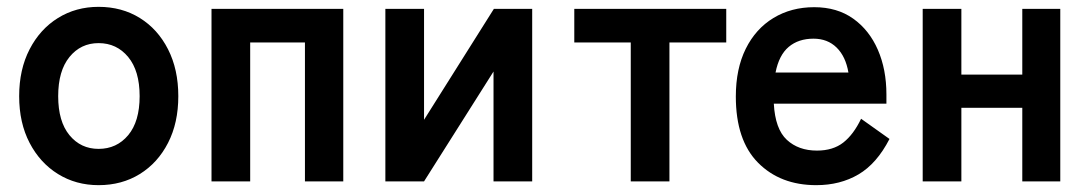

<svg xmlns="http://www.w3.org/2000/svg" viewBox="-20 -530 3180 561"><path d="M268 11Q202 11 149.5 -21.5Q97 -54 66.5 -112.5Q36 -171 36 -249Q36 -327 66.5 -386Q97 -445 149.5 -477.5Q202 -510 268 -510Q336 -510 388.5 -477.5Q441 -445 471 -386Q501 -327 501 -249Q501 -171 471 -112.5Q441 -54 388.5 -21.5Q336 11 268 11ZM268 -95Q321 -95 354.5 -135Q388 -175 388 -249Q388 -323 354.5 -363.5Q321 -404 268 -404Q216 -404 183 -363.5Q150 -323 150 -249Q150 -175 183 -135Q216 -95 268 -95Z M598 0V-504H983V0H871V-406H711V0Z M1106 0V-504H1219V-180L1423 -504H1535V0H1422V-321L1219 0Z M1823 0V-406H1658V-504H2102V-406H1936V0Z M2365 11Q2260 11 2195 -54.5Q2130 -120 2130 -248Q2130 -329 2159 -387.5Q2188 -446 2240 -477.5Q2292 -509 2359 -509Q2426 -509 2473 -475.5Q2520 -442 2545 -384.5Q2570 -327 2570 -254V-227H2241Q2245 -153 2279 -121.5Q2313 -90 2367 -90Q2414 -90 2444 -113.5Q2474 -137 2496 -183L2579 -124Q2542 -52 2488.5 -20.5Q2435 11 2365 11ZM2246 -318H2459Q2451 -365 2424.5 -391Q2398 -417 2357 -417Q2313 -417 2284.5 -393Q2256 -369 2246 -318Z M2676 0V-504H2789V-312H2967V-504H3078V0H2967V-215H2789V0Z"/></svg>

Font: Zen Kaku Gothic Antique
Style: Bold
Weight: 700
Designer: Yoshimichi Ohira
Foundry: Positype
Version: Version 1.001